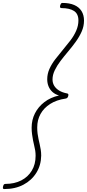

<svg xmlns="http://www.w3.org/2000/svg" viewBox="-30 -1210 591 1305"><path d="M-1 75Q-9 75 -10 69Q-11 63 -9 57Q-7 48 -3.5 44Q0 40 7 40Q68 40 114 16.5Q160 -7 186 -50Q212 -93 212 -151Q212 -169 209.5 -186Q207 -203 202.5 -220Q198 -237 194.5 -256.5Q191 -276 188 -297Q185 -318 185 -342Q185 -395 207.5 -439.5Q230 -484 271.5 -516Q313 -548 371 -561Q344 -569 326.5 -585Q309 -601 300 -623Q291 -645 291 -671Q291 -708 306 -741.5Q321 -775 345.5 -807Q370 -839 397 -871Q424 -903 448.5 -935Q473 -967 488 -1001.5Q503 -1036 503 -1071Q503 -1116 473 -1135.5Q443 -1155 388 -1155Q380 -1155 378.5 -1161Q377 -1167 379 -1173Q382 -1182 385 -1186Q388 -1190 395 -1190Q442 -1190 474.5 -1176Q507 -1162 524 -1135Q541 -1108 541 -1070Q541 -1032 525.5 -996.5Q510 -961 485.5 -927Q461 -893 433.5 -860.5Q406 -828 382 -796.5Q358 -765 342.5 -733Q327 -701 327 -670Q327 -646 338.5 -627Q350 -608 372 -594.5Q394 -581 426 -575Q431 -574 433.5 -571Q436 -568 434 -558Q431 -548 426.5 -544.5Q422 -541 416 -540Q354 -531 311 -503.5Q268 -476 245.5 -435.5Q223 -395 223 -344Q223 -321 225.5 -301.5Q228 -282 232 -264Q236 -246 240 -228.5Q244 -211 247 -192Q250 -173 250 -152Q249 -87 217 -35.5Q185 16 129 45.5Q73 75 -1 75Z"/></svg>

Font: Playwrite CU Thin
Style: Regular
Weight: 250
Designer: Veronika Burian, José Scaglione
Foundry: TypeTogether
Version: Version 1.002